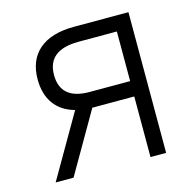

<svg xmlns="http://www.w3.org/2000/svg" viewBox="-86 -632 727 719"><g transform="rotate(-15 278.0 -272.5)"><path d="M411.6 0V-234.9H249L113.3 0H43.9L184.6 -243.2Q132.8 -257.3 105.7 -294.9Q78.6 -332.5 78.6 -390.1Q78.6 -464.8 125.7 -505.1Q172.9 -545.4 261.2 -545.4H472.2V0ZM411.6 -294.4V-486.8H261.2Q142.1 -485.8 142.1 -390.1Q142.1 -294.4 254.4 -294.4Z"/></g></svg>

Font: Interop Light
Style: Regular
Weight: 300
Designer: Rasmus Andersson, Google, Jang Haemin
Foundry: jhaemin
Version: Version 1.007